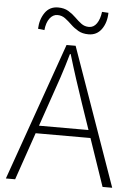

<svg xmlns="http://www.w3.org/2000/svg" viewBox="-61 -966 702 1011"><g transform="rotate(5 290.5 -460.5)"><path d="M9 0 266 -728H314L571 0H520L373 -430Q351 -495 331.5 -555Q312 -615 292 -682H288Q269 -615 249 -555Q229 -495 206 -430L58 0ZM125 -251V-292H452V-251ZM376 -794Q344 -794 321.5 -807Q299 -820 281.5 -837Q264 -854 246 -867.5Q228 -881 205 -881Q181 -881 164 -858.5Q147 -836 143 -796L109 -800Q111 -850 135.5 -885.5Q160 -921 205 -921Q237 -921 259.5 -907.5Q282 -894 299.5 -876.5Q317 -859 334.5 -846Q352 -833 375 -833Q400 -833 416 -856Q432 -879 437 -918L471 -916Q470 -864 445 -829Q420 -794 376 -794Z"/></g></svg>

Font: Noto Sans TC Thin ExtraLight
Style: Regular
Weight: 250
Version: Version 2.004-H2;hotconv 1.0.118;makeotfexe 2.5.65603